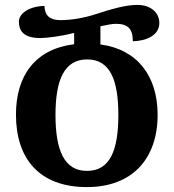

<svg xmlns="http://www.w3.org/2000/svg" viewBox="-20 -748 707 782"><path d="M334 14C520 14 622 -103 622 -280C622 -439 539 -547 389 -567V-641C414 -646 435 -651 452 -651C501 -651 521 -631 521 -580C577 -581 629 -605 629 -654C629 -696 595 -728 539 -728C491 -728 434 -711 372 -691C315 -672 262 -666 226 -666C184 -666 162 -684 161 -724C96 -722 57 -692 57 -660C57 -625 73 -593 145 -593C169 -593 228 -600 282 -614V-568C123 -548 45 -440 45 -281C45 -103 139 14 334 14ZM334 -52C242 -52 206 -135 206 -280C206 -423 242 -506 335 -506C428 -506 462 -423 462 -280C462 -135 428 -52 334 -52Z"/></svg>

Font: Noto Serif Georgian ExtraCondensed ExtraBold
Style: Regular
Weight: 800
Width: 2
Designer: Monotype Design Team, Akaki Razmadze
Foundry: Google LLC
Version: Version 2.003